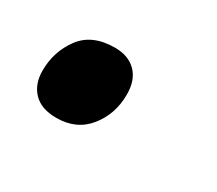

<svg xmlns="http://www.w3.org/2000/svg" viewBox="-46 -207 337 298"><g transform="rotate(30 122.5 -58.0)"><path d="M69 12Q42 12 28 -2.5Q14 -17 14 -41Q14 -75 33.5 -101.5Q53 -128 94 -128Q118 -128 132 -114Q146 -100 146 -74Q146 -39 125.5 -13.5Q105 12 69 12Z"/></g></svg>

Font: Noto Sans SemiCondensed Medium
Style: Italic
Weight: 500
Width: 4
Italic angle: -12°
Designer: Monotype Design Team
Foundry: Monotype Imaging Inc.
Version: Version 2.013; ttfautohint (v1.8.4.7-5d5b)